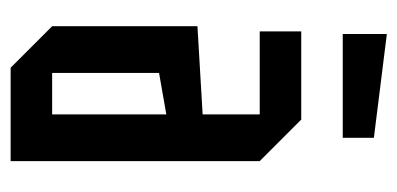

<svg xmlns="http://www.w3.org/2000/svg" viewBox="-218 -548 765 370"><g transform="rotate(90 165.0 -362.5)"><path d="M30 -80V-360L200 -370V-480H40V-560H210L290 -480V0H110ZM120 -286V-80H200V-300ZM245 -640H45V-725L245 -700Z"/></g></svg>

Font: Tektur Condensed
Style: Regular
Weight: 400
Width: 3
Designer: Adam Jagosz
Foundry: Adam Jagosz
Version: Version 1.005;gftools[0.9.30]